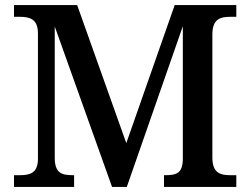

<svg xmlns="http://www.w3.org/2000/svg" viewBox="-20 -734 983 754"><path d="M35 0H271V-46H267C222 -46 195 -54 195 -115V-630L420 0H478L698 -631V-106C696 -53 672 -46 629 -46H624V0H908V-46H885C846 -46 814 -54 814 -115V-599C814 -660 846 -668 885 -668H908V-714H666L476 -172L283 -714H35V-668H57C96 -668 129 -660 129 -603V-110C129 -53 96 -46 57 -46H35Z"/></svg>

Font: Noto Serif Oriya Medium
Style: Regular
Weight: 500
Designer: David Williams
Foundry: Google LLC, David Williams
Version: Version 1.051